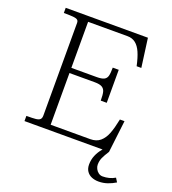

<svg xmlns="http://www.w3.org/2000/svg" viewBox="-156 -816 996 1115"><g transform="rotate(20 342.0 -258.5)"><path d="M201 -383.5H363.5Q395 -383.5 409.5 -391Q424 -398.5 428.5 -415.5Q433 -432.5 433 -467H470V-263H433Q433 -298 428.5 -316Q424 -334 409.2 -342.8Q394.5 -351.5 363.5 -351.5H201ZM575 -198H603.5L580 0H57.5V-32Q97.5 -32 115.5 -34Q133.5 -36 141.5 -43.5Q149.5 -51 149.5 -68V-640Q149.5 -653 141.8 -658.8Q134 -664.5 115.8 -666.2Q97.5 -668 57.5 -668V-700H565.5L589.5 -522H560.5Q550 -571.5 536 -603.5Q522 -635.5 501.2 -651.8Q480.5 -668 451 -668H207.5V-32H452.5Q490 -32 513.5 -52.2Q537 -72.5 550.5 -107.8Q564 -143 575 -198ZM496 108.5Q496 78.5 507.2 51.8Q518.5 25 537 3.5L540 0H580Q561 29.5 552.2 49.2Q543.5 69 543.5 92Q543.5 104.5 549.8 117.2Q556 130 567.5 138.5Q579 147 593.5 147Q613.5 147 632.5 142.2Q651.5 137.5 669.5 127L684.5 151Q662 165 635.8 174Q609.5 183 581 183Q557.5 183 538.2 175Q519 167 507.5 150.2Q496 133.5 496 108.5Z"/></g></svg>

Font: Didactic
Style: Regular
Weight: 400
Designer: Tyler Finck
Foundry: Etcetera Type Co
Version: Version 3.007;FEAKit 1.0